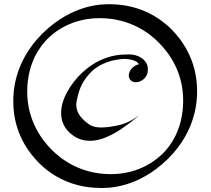

<svg xmlns="http://www.w3.org/2000/svg" viewBox="-20 -682 1024 930"><path d="M186 -520C44.4 -379.9 44.4 -228.5 44.4 -191.9C43.5 -36.1 124 62 167.5 106C213.9 152.8 310.1 227.5 465.3 228.5C501 229 646.5 231.4 793.5 87.4C935.1 -52.7 934.6 -204.1 934.6 -240.7C935.1 -396.5 855 -494.6 812 -538.6C765.6 -585.4 669.4 -660.2 513.7 -661.6C478.5 -661.6 333 -664.6 186 -520ZM111.8 -240.7C112.8 -379.4 175.8 -460 210.9 -494.6C285.2 -567.4 379.4 -594.7 465.3 -594.2C612.8 -592.8 705.1 -520.5 749 -475.6C790 -434.6 868.7 -340.3 867.2 -191.9C866.2 -53.2 803.7 27.3 768.1 62C693.8 134.8 600.1 162.1 513.7 161.6C366.7 160.2 274.4 87.9 230 43C189.5 2 110.8 -92.3 111.8 -240.7ZM604 -395C623.6 -391.6 644.2 -386.7 653.1 -370.6C630.9 -366.2 611.1 -348.6 605.3 -327.1C604.3 -323.4 603.8 -319.7 603.8 -316.2C603.8 -297.5 617.6 -283.7 638.1 -283.7C662.5 -283.7 687.8 -303.2 694.2 -327.1C695.5 -332 696.1 -339.9 696.1 -346.9C696.1 -351 695.9 -354.9 695.5 -357.4C689.2 -394 649.8 -418.5 606.4 -418.5C556.6 -418.5 518.6 -413.6 468.2 -391.1C401.2 -361.8 339.1 -299.3 305.7 -236.8C296.4 -220.2 287.9 -201.2 282.5 -181.2C278.4 -165.9 276 -150.2 276 -134.4C276 -94.6 291.5 -55 334.9 -24.9C362 -5.9 390.7 0 416.6 0C465.4 0 508.7 -22.9 537.3 -38.6C580.8 -62.5 654.1 -121.1 649.7 -121.1C649.7 -121.1 607.7 -86.4 553.4 -75.2C525.5 -69.3 496.4 -64.5 470.5 -64.5C447.5 -64.5 427.1 -68.4 411.6 -79.6C383.1 -99.9 349.4 -129.6 349.4 -174.1C349.4 -182.2 350.5 -190.7 352.9 -199.7C355.3 -208.5 356.5 -216.8 358.6 -224.6C370.8 -270 390.9 -303.2 425.3 -336.9C444.9 -356.9 473.8 -372.1 500.7 -381.3C520.2 -388.7 538.6 -391.6 552.9 -394C566.6 -396 575.6 -396.5 582.9 -396.5C590.7 -396.5 596.4 -396 604 -395Z"/></svg>

Font: Pierce
Style: Oblique
Weight: 400
Italic angle: -15°
Version: Version 0.2.0